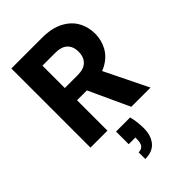

<svg xmlns="http://www.w3.org/2000/svg" viewBox="-288 -804 1201 1201"><g transform="rotate(-45 313.0 -203.5)"><path d="M60 0V-700H332Q417 -700 473.5 -670.5Q530 -641 557.5 -592Q585 -543 585 -483Q585 -427 558.5 -378Q532 -329 476 -299Q420 -269 331 -269H210V0ZM421 0 280 -306H441L591 0ZM210 -377H323Q379 -377 405.5 -404Q432 -431 432 -477Q432 -522 405.5 -548.5Q379 -575 323 -575H210ZM252 293V234Q278 234 290.5 218Q303 202 303 170V154H244V42H369Q376 71 379 98Q382 125 382 150Q382 215 349.5 254Q317 293 252 293Z"/></g></svg>

Font: DM Sans 28pt Black
Style: Regular
Weight: 900
Version: Version 4.004;gftools[0.9.30]